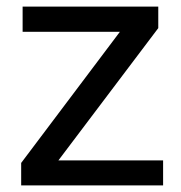

<svg xmlns="http://www.w3.org/2000/svg" viewBox="-20 -564 550 584"><path d="M157.7 -76.2H476.1V0H44.4V-68.4L344.7 -467.3H48.8V-543.9H461.4V-478.5Z"/></svg>

Font: Roboto2
Style: Regular
Weight: 400
Designer: Google
Foundry: Google
Version: Version 2.000981-w3; 2014; ttfautohint (v1.1) -l 5 -r 24 -G 